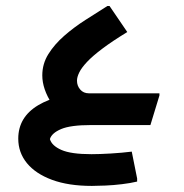

<svg xmlns="http://www.w3.org/2000/svg" viewBox="-20 -411 606 631"><path d="M151 -69.3Q119 -118.3 119 -163.3Q119 -201.3 139 -233.3Q159 -265.3 191 -293.3Q223 -321.3 260.5 -345.3Q298 -369.3 333 -391.3H340L398.3 -305.7Q349 -275.7 316.7 -251.3Q284.3 -227 266.2 -207.7Q248 -188.3 240.5 -173Q233 -157.7 233 -146Q233 -129 243.7 -116.7Q254.3 -104.3 272.3 -104.3ZM187.3 0V-104.3H504V-97.3L474.3 0ZM282 200Q205 200 151 180Q97 160 68.5 125.2Q40 90.3 40 44.7Q40 -26 105.5 -65.2Q171 -104.3 279 -104.3V0Q211.7 0 180.8 13.2Q150 26.3 144 46Q150 67.7 181.7 81.7Q213.3 95.7 280.7 95.7Q307 95.7 344 93.5Q381 91.3 413 87.3L430.7 175.7V185.7Q408.7 191 380.8 194.3Q353 197.7 326.7 198.8Q300.3 200 282 200Z"/></svg>

Font: Fustat
Style: Regular
Weight: 400
Designer: Mohamed Gaber, Khaled Hosny, Laura Garcia Mut
Foundry: Kief Type Foundry, Alif Type Foundry, Hard Type Foundry
Version: Version 1.007